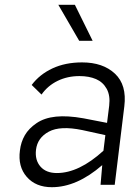

<svg xmlns="http://www.w3.org/2000/svg" viewBox="-20 -770 576 800"><path d="M366 -600H310L223 -750H292ZM322 -510Q409 -510 459 -463Q509 -416 498 -327L458 0H399L406 -82Q300 10 196 10Q129 10 91.5 -33Q54 -76 63 -143Q67 -178 83.5 -206.5Q100 -235 132.5 -257Q165 -279 213 -284Q261 -289 328 -277L426 -258L435 -330Q440 -372 424.5 -400Q409 -428 380 -440.5Q351 -453 311 -453Q261 -453 220 -433Q179 -413 153 -376L112 -416Q145 -460 198.5 -485Q252 -510 322 -510ZM217 -49Q309 -49 411 -142L419 -207L323 -228Q231 -247 183.5 -221.5Q136 -196 130 -146Q125 -103 148.5 -76Q172 -49 217 -49Z"/></svg>

Font: Orkney Light
Style: LightItalic
Weight: 300
Designer: Samuel Oakes and Alfredo Marco Pradil
Foundry: Alfredo Marco Pradil
Version: 1.0; ttfautohint (v1.5)